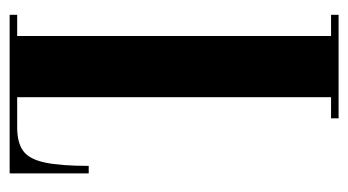

<svg xmlns="http://www.w3.org/2000/svg" viewBox="-186 -554 739 408"><g transform="rotate(90 184.0 -349.5)"><path d="M56 -699H186V-16H337V0H56ZM11 -683V-699H56V-683ZM11 0V-16H56V0ZM250 0V-16Q283 -16 300.5 -29Q318 -42 325 -75.5Q332 -109 332 -168H348V0ZM186 -683V-699H231V-683Z"/></g></svg>

Font: Emberly Black
Style: Regular
Weight: 900
Designer: Rajesh Rajput
Foundry: Rajesh Rajput
Version: Version 1.000